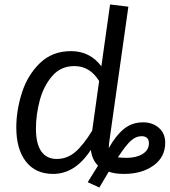

<svg xmlns="http://www.w3.org/2000/svg" viewBox="-20 -767 760 860"><path d="M720 -128Q720 -63 667.5 -25.5Q615 12 536 12Q494 12 467 2L425 73L373 49L419 -25Q392 -52 387 -96Q317 12 218 12Q139 12 96 -43.5Q53 -99 53 -196Q53 -272 78 -351Q103 -430 158.5 -484Q214 -538 298 -538Q383 -538 434 -470L473 -747L555 -737L469 -129Q467 -109 467 -104L468 -105Q499 -160 535 -189.5Q571 -219 621 -219Q664 -219 692 -194Q720 -169 720 -128ZM424 -404Q383 -471 313 -471Q252 -471 213.5 -426Q175 -381 158 -317Q141 -253 141 -191Q141 -123 165 -89Q189 -55 234 -55Q281 -55 317.5 -86.5Q354 -118 393 -182ZM647 -125Q647 -157 614 -157Q589 -157 566.5 -137Q544 -117 508 -62Q530 -60 547 -60Q591 -60 619 -77.5Q647 -95 647 -125Z"/></svg>

Font: FiraGO Book
Style: Italic
Weight: 350
Italic angle: -8°
Designer: bBox Type GmbH
Foundry: bBox Type GmbH
Version: Version 1.001